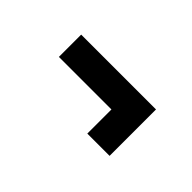

<svg xmlns="http://www.w3.org/2000/svg" viewBox="-16 -606 664 664"><g transform="rotate(45 316.0 -274.5)"><path d="M130 -279V-388H496V-279ZM387 -161V-388H496V-161Z"/></g></svg>

Font: Figtree Light
Style: Bold
Weight: 700
Version: Version 2.002